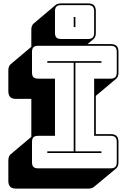

<svg xmlns="http://www.w3.org/2000/svg" viewBox="-20 -989 745 1128"><path d="M501 119H75Q51 119 40 108Q29 97 29 73V-46Q29 -59 32.5 -68Q36 -77 43 -83L164 -185V-408H75Q51 -408 40 -419Q29 -430 29 -454V-575Q29 -588 32.5 -597Q36 -606 43 -612L164 -714V-814Q164 -827 167.5 -836Q171 -845 178 -851L307 -960Q312 -964 320.5 -966.5Q329 -969 339 -969H497Q521 -969 532 -958Q543 -947 543 -923V-796Q543 -783 539.5 -774Q536 -765 529 -759L494 -730H630Q654 -730 665 -719Q676 -708 676 -684V-563Q676 -550 672.5 -541Q669 -532 662 -526L543 -426V-201H630Q654 -201 665 -190Q676 -179 676 -155V-36Q676 -23 672.5 -14Q669 -5 662 1L532 109Q528 113 519.5 116Q511 119 501 119ZM497 -760Q516 -760 524.5 -768.5Q533 -777 533 -796V-923Q533 -942 524.5 -950.5Q516 -959 497 -959H339Q320 -959 311.5 -950.5Q303 -942 303 -923V-796Q303 -777 311.5 -768.5Q320 -760 339 -760ZM423 -830H413V-889H423ZM204 0H630Q649 0 657.5 -8.5Q666 -17 666 -36V-155Q666 -174 657.5 -182.5Q649 -191 630 -191H533V-527H630Q649 -527 657.5 -535.5Q666 -544 666 -563V-684Q666 -703 657.5 -711.5Q649 -720 630 -720H204Q185 -720 176.5 -711.5Q168 -703 168 -684V-563Q168 -544 176.5 -535.5Q185 -527 204 -527H303V-191H204Q185 -191 176.5 -182.5Q168 -174 168 -155V-36Q168 -17 176.5 -8.5Q185 0 204 0ZM576 -90H258V-100H413V-620H258V-630H576V-620H423V-100H576Z"/></svg>

Font: Bungee Shade
Style: Regular
Weight: 400
Designer: David Jonathan Ross
Foundry: David Jonathan Ross
Version: Version 1.001;PS 1.0;hotconv 1.0.72;makeotf.lib2.5.5900